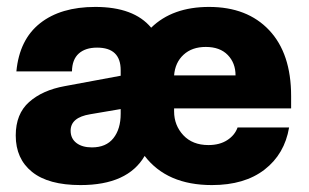

<svg xmlns="http://www.w3.org/2000/svg" viewBox="-20 -530 901 560"><path d="M598.1 9.8Q466.8 9.8 401.9 -75.2Q352.5 9.8 214.8 9.8Q121.1 9.8 73.5 -28.6Q25.9 -66.9 25.9 -134.8Q25.9 -197.8 64.9 -232.4Q104 -267.1 168.9 -278.8L332 -309.1V-325.2Q332 -391.1 263.2 -391.1Q229 -391.1 209.7 -373.8Q190.4 -356.4 189.9 -321.8H27.8Q36.6 -414.6 96.9 -462.2Q157.2 -509.8 257.8 -509.8Q370.6 -509.8 420.9 -449.2Q482.9 -509.8 589.8 -509.8Q701.2 -509.8 765.1 -441.9Q829.1 -374 829.1 -250V-213.9H487.8V-205.1Q487.8 -164.6 514.6 -135.7Q541.5 -106.9 587.9 -106.9Q620.6 -106.9 642.8 -121.3Q665 -135.7 672.9 -158.2H823.2Q810.1 -80.6 751.7 -35.4Q693.4 9.8 598.1 9.8ZM186 -148.9Q186 -126 202.9 -113Q219.7 -100.1 248 -100.1Q289.6 -100.1 310.8 -127Q332 -153.8 332 -198.2V-211.9L243.2 -196.8Q186 -187.5 186 -148.9ZM487.8 -310.1H667Q667 -346.2 644.3 -369.6Q621.6 -393.1 580.1 -393.1Q540 -393.1 515.4 -370.4Q490.7 -347.7 487.8 -310.1Z"/></svg>

Font: TASA Orbiter Display Black
Style: Regular
Weight: 900
Designer: Weizhong Zhang
Version: Version 1.000;Glyphs 3.1.2 (3151)